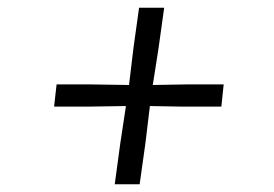

<svg xmlns="http://www.w3.org/2000/svg" viewBox="-20 -546 709 497"><path d="M291.5 -176 306 -271.5 205.5 -270H120L126.5 -327.5H214L314 -326L325.5 -422L340 -526H405L390.5 -422L375.5 -326L462.5 -327.5H559L553 -270H453.5L368 -271.5L356.5 -176L341.5 -69H277Z"/></svg>

Font: Merriweather 96pt
Style: Bold Italic
Weight: 700
Italic angle: -7.8°
Version: Version 2.101